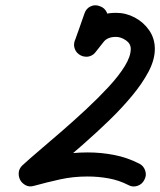

<svg xmlns="http://www.w3.org/2000/svg" viewBox="-20 -646 599 718"><path d="M296 -596Q302 -614 318.5 -622Q335 -630 353 -623Q371 -617 379 -600.5Q387 -584 380 -566Q371 -541 362 -515.5Q353 -490 344 -464Q344 -464 344 -464Q344 -464 344 -464Q338 -446 321.5 -438Q305 -430 287 -437Q270 -443 261.5 -459.5Q253 -476 260 -494Q269 -519 278 -544.5Q287 -570 296 -596Q296 -596 296 -596Q296 -596 296 -596ZM338 -452Q327 -437 308.5 -434.5Q290 -432 275 -443Q260 -454 257.5 -472.5Q255 -491 266 -506Q296 -546 327.5 -572Q359 -598 414 -598Q451 -598 484 -580.5Q517 -563 538 -532.5Q559 -502 559 -463Q559 -423 536 -379Q513 -335 474.5 -288.5Q436 -242 389 -196.5Q342 -151 293 -108Q244 -65 200 -28Q156 9 125 39Q112 51 97.5 42Q83 33 74 17Q65 1 65 -15.5Q65 -32 82 -37Q139 -54 193.5 -65Q248 -76 308 -76Q358 -76 407 -66.5Q456 -57 501 -34Q517 -26 523 -8Q529 10 520 26Q512 43 494 49Q476 55 460 46Q425 28 386 21Q347 14 308 14Q254 14 206 24.5Q158 35 107 49Q90 54 76.5 47Q63 40 56 28Q49 15 50 0Q51 -15 63 -27Q89 -51 128.5 -84.5Q168 -118 213.5 -157.5Q259 -197 304 -239Q349 -281 386.5 -321.5Q424 -362 446.5 -398.5Q469 -435 469 -463Q469 -483 450.5 -495.5Q432 -508 414 -508Q383 -508 368.5 -490.5Q354 -473 338 -452Q338 -452 338 -452Q338 -452 338 -452Z"/></svg>

Font: FRB American Cursive Black
Style: Bold Italic
Weight: 900
Italic angle: -25°
Version: Version 2.0;Modular Font Editor K font №1